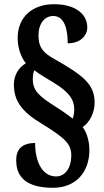

<svg xmlns="http://www.w3.org/2000/svg" viewBox="-20 -780 494 913"><path d="M232 113C342 113 405 37 405 -66C405 -107 394 -148 373 -176C405 -196 430 -243 430 -292C430 -380 374 -422 241 -498C192 -525 163 -549 163 -611C163 -669 193 -704 233 -704C291 -704 302 -631 302 -574C363 -574 395 -611 395 -650C395 -712 340 -760 237 -760C136 -760 64 -701 64 -599C64 -543 85 -502 103 -479C69 -460 46 -422 46 -379C46 -301 82 -250 178 -192C296 -120 319 -92 319 -40C319 18 290 59 247 59C183 59 147 -7 147 -100C85 -100 57 -70 57 -19C57 37 78 113 232 113ZM326 -216C308 -228 289 -245 250 -269C166 -322 136 -348 136 -403C136 -419 138 -436 143 -446C169 -426 201 -408 235 -387C311 -341 333 -305 333 -259C333 -241 329 -224 326 -216Z"/></svg>

Font: Noto Serif Myanmar ExtraCondensed Black
Style: Regular
Weight: 900
Width: 2
Designer: Ben Mitchell and the Monotype Design Team
Foundry: Monotype Imaging Inc.
Version: Version 2.106